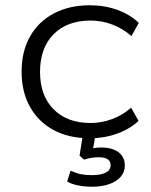

<svg xmlns="http://www.w3.org/2000/svg" viewBox="-20 -517 573 729"><path d="M321 8Q242 8 184 -23Q126 -54 94 -111Q62 -168 62 -245Q62 -322 94 -378.5Q126 -435 184.5 -466Q243 -497 321 -497Q377 -497 425.5 -479.5Q474 -462 507 -430L479 -380Q446 -409 406 -424Q366 -439 324 -439Q235 -439 183.5 -387Q132 -335 132 -244Q132 -154 183.5 -102Q235 -50 324 -50Q366 -50 406 -65Q446 -80 478 -108L506 -58Q473 -27 424.5 -9.5Q376 8 321 8ZM329 192Q302 192 276.5 187Q251 182 235 172L248 131Q270 141 287.5 144.5Q305 148 329 148Q363 148 381.5 138.5Q400 129 400 110Q400 95 388.5 87.5Q377 80 355 80Q343 80 329 82Q315 84 299 89L282 74L297 -20H345L332 56L309 51Q325 47 338.5 45Q352 43 364 43Q391 43 411 50.5Q431 58 442.5 73.5Q454 89 454 111Q454 136 438.5 154Q423 172 395 182Q367 192 329 192Z"/></svg>

Font: Nunito Sans 10pt SemiExpanded Light
Style: Regular
Weight: 300
Width: 6
Designer: Vernon Adams
Foundry: Vernon Adams
Version: Version 3.101;gftools[0.9.27]